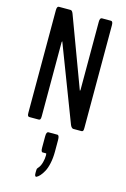

<svg xmlns="http://www.w3.org/2000/svg" viewBox="-152 -769 774 1181"><g transform="rotate(15 235.0 -179.0)"><path d="M207 343.3Q205.1 344.2 204.1 344.2Q194.8 344.2 194.8 323.2V314.5Q194.8 299.3 196.3 295.4Q197.8 291.5 206.1 282.2Q216.8 269 222.9 245.6Q229 222.2 229 202.1Q229 189 226.1 189H204.1Q193.8 189 193.8 161.1V89.4Q193.8 60.1 207 60.1H263.7Q276.4 60.1 276.4 91.3V164.6Q276.4 205.6 269 239.5Q261.7 273.4 250.2 293.9Q238.8 314.5 228 326.4Q217.3 338.4 207 343.3ZM69.3 0Q63 0 59.8 -4.9Q56.6 -9.8 56.6 -24.4V-676.3Q56.6 -702.1 69.3 -702.1H143.6Q153.8 -702.1 161.1 -683.1L326.7 -238.3Q327.6 -234.9 329.6 -240.2L330.1 -244.6V-676.3Q330.1 -702.1 343.3 -702.1H401.4Q413.6 -702.1 413.6 -676.3V-22.5Q413.6 -7.8 410.6 -3.7Q407.7 0.5 401.4 0.5H348.6Q343.8 0.5 338.1 -5.4Q332.5 -11.2 329.1 -20L145 -500.5Q143.1 -504.4 142.1 -498Q141.6 -496.6 141.6 -494.6V-24.4Q141.6 -9.8 138.4 -4.9Q135.3 0 128.4 0Z"/></g></svg>

Font: BenchNine
Style: Bold
Weight: 700
Version: Version 1 ; ttfautohint (v0.92.18-e454-dirty) -l 8 -r 50 -G 